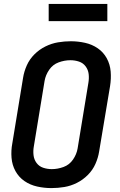

<svg xmlns="http://www.w3.org/2000/svg" viewBox="-20 -954 616 982"><path d="M243 8Q276 8 309 2.5Q342 -3 373 -18.5Q404 -34 429 -59Q454 -84 468 -115.5Q482 -147 487 -179L543 -514Q549 -552 546 -588.5Q543 -625 526 -656Q509 -687 480 -707Q451 -727 415 -735Q379 -743 342 -743Q310 -743 277 -737.5Q244 -732 212.5 -716.5Q181 -701 156 -676Q131 -651 117 -619.5Q103 -588 98 -556L43 -221Q36 -184 39 -147Q42 -110 59 -79Q76 -48 105 -28Q134 -8 170 0Q206 8 243 8ZM245 -89Q222 -89 201 -96Q180 -103 167 -120.5Q154 -138 151.5 -160.5Q149 -183 153 -205L208 -540Q213 -570 231.5 -597Q250 -624 280 -635Q310 -646 340 -646Q363 -646 384 -639Q405 -632 418 -614.5Q431 -597 433.5 -575Q436 -553 432 -530L377 -195Q372 -165 353.5 -138Q335 -111 305 -100Q275 -89 245 -89ZM229 -846H529V-934H229Z"/></svg>

Font: Iosevka Sparkle SmBdObl
Style: Regular
Weight: 600
Italic angle: -9°
Designer: Belleve Invis
Foundry: Belleve Invis
Version: Version 4.5.0; ttfautohint (v1.8.3)